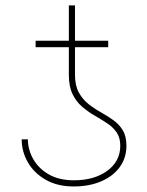

<svg xmlns="http://www.w3.org/2000/svg" viewBox="-20 -671 537 700"><path d="M418.5 -139.6Q418.5 -169.4 405 -188.7Q391.6 -208 370.1 -221.9Q348.6 -235.8 324.7 -249.8Q300.8 -263.7 279.3 -282Q257.8 -300.3 244.4 -328.1Q231 -356 231 -398.4V-651.4H253.4V-398.4Q253.4 -359.4 267.1 -334.2Q280.8 -309.1 302 -292.2Q323.2 -275.4 347.2 -262Q371.1 -248.5 392.6 -233.4Q414.1 -218.3 427.5 -196.3Q440.9 -174.3 440.9 -139.6Q440.9 -95.2 416.5 -61.8Q392.1 -28.3 348.6 -9.8Q305.2 8.8 248.5 8.8Q189.5 8.8 147 -15.4Q104.5 -39.6 81.8 -78.9Q59.1 -118.2 59.1 -163.1H81.5Q82 -124.5 101.6 -90.3Q121.1 -56.2 158.4 -34.9Q195.8 -13.7 249.5 -13.7Q323.7 -13.7 371.1 -48.3Q418.5 -83 418.5 -139.6ZM374.5 -522.5V-499H109.9V-522.5Z"/></svg>

Font: Inter 16pt Thin
Style: Regular
Weight: 250
Version: Version 4.001;git-66647c0bb